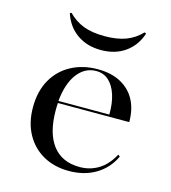

<svg xmlns="http://www.w3.org/2000/svg" viewBox="-98 -705 710 796"><g transform="rotate(15 257.0 -307.0)"><path d="M269.4 11.3Q206.5 11.3 158.9 -15.7Q111.3 -42.7 84.7 -91.5Q58.1 -140.3 58.1 -205.6Q58.1 -274.2 85.9 -323.8Q113.7 -373.4 163.7 -400.4Q213.7 -427.4 278.2 -427.4Q334.7 -427.4 375.4 -406Q416.1 -384.7 437.9 -345.2Q459.7 -305.6 459.7 -249.2H116.9L116.1 -258.1H371.8Q372.6 -306.5 360.9 -342.7Q349.2 -379 327 -398.8Q304.8 -418.5 273.4 -418.5Q225 -418.5 192.7 -376.2Q160.5 -333.9 153.2 -256.5L154 -254.8Q153.2 -246.8 152.8 -237.9Q152.4 -229 152.4 -218.5Q152.4 -121 192.3 -68.5Q232.3 -16.1 308.9 -16.1Q353.2 -16.1 389.5 -38.3Q425.8 -60.5 450.8 -107.3L458.9 -100.8Q433.9 -47.6 384.7 -18.1Q335.5 11.3 269.4 11.3ZM268.5 -507.3Q208.1 -507.3 165.3 -537.5Q122.6 -567.7 104.8 -621.8L111.3 -625Q140.3 -595.2 177.4 -581Q214.5 -566.9 268.5 -566.9Q321.8 -566.9 359.3 -581Q396.8 -595.2 425 -625L432.3 -621.8Q414.5 -567.7 371.8 -537.5Q329 -507.3 268.5 -507.3Z"/></g></svg>

Font: Playfair 144pt SemiExpanded Medium
Style: Regular
Weight: 500
Width: 6
Designer: Claus Eggers Sørensen
Foundry: Claus Eggers Sørensen
Version: Version 2.203